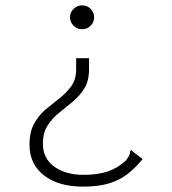

<svg xmlns="http://www.w3.org/2000/svg" viewBox="-20 -573 640 716"><path d="M286 -553Q305 -553 318 -540Q331 -527 331 -509Q331 -490 318 -477Q305 -464 286 -464Q268 -464 254.5 -477Q241 -490 241 -509Q241 -527 254.5 -540Q268 -553 286 -553ZM312 -315Q312 -271 294.5 -243Q277 -215 251.5 -194Q226 -173 200.5 -152.5Q175 -132 157.5 -105Q140 -78 140 -37Q140 18 182.5 48.5Q225 79 292 79Q346 79 383 66Q420 53 449 26Q459 13 462 6.5Q465 0 465 -8L469 -14L476 -7L512 20Q486 52 457 75Q428 98 388 110.5Q348 123 289 123Q198 123 144 81Q90 39 90 -33Q90 -81 107.5 -112.5Q125 -144 151 -165.5Q177 -187 202.5 -207Q228 -227 246 -252Q264 -277 264 -315V-356H312Z"/></svg>

Font: Inconsolata Expanded Light
Style: Regular
Weight: 300
Width: 7
Monospace: yes
Designer: Raph Levien, Cyreal, Brenton Simpson
Foundry: Raph Levien, Cyreal, Google
Version: Version 3.001; ttfautohint (v1.8.2.53-6de2)